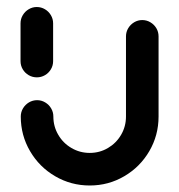

<svg xmlns="http://www.w3.org/2000/svg" viewBox="-20 -539 523 561"><path d="M87.8 -313Q74.8 -313 63.9 -319.3Q53 -325.6 46.5 -336.5Q40 -347.4 40 -360.4V-470.7Q40 -483.7 46.5 -494.6Q53 -505.6 63.9 -512Q74.8 -518.5 87.4 -518.5Q100.4 -518.5 111.3 -512Q122.2 -505.6 128.7 -494.6Q135.2 -483.7 135.2 -470.7V-360.4Q135.2 -347.4 128.7 -336.5Q122.2 -325.6 111.3 -319.3Q100.4 -313 87.8 -313ZM395.6 -480.4Q408.5 -480.4 419.4 -473.9Q430.4 -467.4 436.9 -456.5Q443.3 -445.6 443.3 -432.6V-198.5Q443.3 -143.7 416.3 -97.4Q389.3 -51.1 343.1 -24.1Q297 3 242.2 3Q187.4 3 141.1 -24.1Q94.8 -51.1 67.8 -97.4Q40.7 -143.7 40.7 -198.5Q40.7 -211.5 47.2 -222.4Q53.7 -233.3 64.6 -239.8Q75.6 -246.3 88.5 -246.3Q101.1 -246.3 112 -239.8Q123 -233.3 129.4 -222.4Q135.9 -211.5 135.9 -198.5Q135.9 -169.6 150.2 -145.2Q164.4 -120.7 188.9 -106.5Q213.3 -92.2 242.2 -92.2Q271.1 -92.2 295.4 -106.5Q319.6 -120.7 333.9 -145.2Q348.1 -169.6 348.1 -198.5V-432.6Q348.1 -445.6 354.6 -456.5Q361.1 -467.4 372 -473.9Q383 -480.4 395.6 -480.4Z"/></svg>

Font: 26F Galaxy Sans Extra Bold
Style: Regular
Weight: 800
Designer: C₂₉H₂₅N₃O₅
Version: Version 1.100